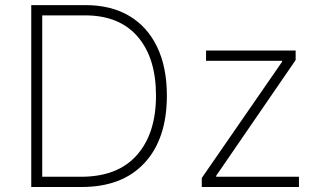

<svg xmlns="http://www.w3.org/2000/svg" viewBox="-20 -748 1288 768"><path d="M306.6 0H105V-727.5H322.3Q424.3 -727.5 497.1 -684.3Q569.8 -641.1 608.6 -560.1Q647.5 -479 647.5 -365.7Q647.5 -192.9 558.3 -96.4Q469.2 0 306.6 0ZM148.9 -41H304.7Q450.7 -41 527.3 -127.4Q604 -213.9 604 -365.7Q604 -516.1 530.8 -601.3Q457.5 -686.5 320.3 -686.5H148.9ZM787.1 0V-36.1L1108.4 -501V-504.9H804.2V-545.9H1162.6V-507.8L844.7 -44.9V-41H1175.8V0Z"/></svg>

Font: Inter Extra Light
Style: Regular
Weight: 200
Designer: Rasmus Andersson
Foundry: rsms
Version: Version 4.000;git-3c8e0fc